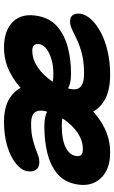

<svg xmlns="http://www.w3.org/2000/svg" viewBox="174 -733 569 957"><g transform="rotate(-90 458.5 -254.5)"><path d="M564 10Q483 10 435 -19.5Q387 -49 370.5 -98Q354 -147 365 -204Q377 -262 407 -318Q437 -374 481.5 -419.5Q526 -465 581.5 -492Q637 -519 700 -519Q786 -519 829.5 -473.5Q873 -428 857 -348Q846 -289 804 -253Q762 -217 701 -201Q640 -185 570 -185Q515 -185 489 -205Q463 -225 468 -251Q471 -265 479 -272Q487 -279 503 -279Q514 -279 529.5 -276Q545 -273 572 -273Q608 -273 639.5 -282Q671 -291 692 -306.5Q713 -322 717 -341Q720 -358 712.5 -368Q705 -378 685 -378Q641 -378 601 -350.5Q561 -323 532.5 -280.5Q504 -238 494 -190Q489 -167 494.5 -152Q500 -137 518 -128.5Q536 -120 569 -120Q627 -120 668 -130.5Q709 -141 738.5 -155Q768 -169 789.5 -179.5Q811 -190 830 -190Q853 -190 862.5 -175Q872 -160 868 -134Q862 -107 838 -82Q814 -57 774.5 -36Q735 -15 681 -2.5Q627 10 564 10ZM177 10Q119 10 80.5 -12Q42 -34 25.5 -72Q9 -110 19 -161Q31 -221 73 -255Q115 -289 176 -303.5Q237 -318 307 -318Q361 -318 387.5 -299.5Q414 -281 410 -258Q406 -241 397.5 -233Q389 -225 374 -225Q363 -225 348 -228Q333 -231 306 -231Q242 -231 204 -212.5Q166 -194 160 -163Q156 -145 164 -135.5Q172 -126 194 -126Q238 -126 277.5 -154Q317 -182 345 -225Q373 -268 383 -314Q388 -337 383.5 -352.5Q379 -368 363.5 -376Q348 -384 321 -384Q279 -384 250.5 -377.5Q222 -371 201.5 -363.5Q181 -356 164 -349.5Q147 -343 128 -343Q102 -343 90.5 -360Q79 -377 84 -405Q89 -433 121.5 -459.5Q154 -486 207.5 -502.5Q261 -519 330 -519Q405 -519 449.5 -489.5Q494 -460 509.5 -412Q525 -364 513 -306Q502 -248 472 -191.5Q442 -135 397 -89.5Q352 -44 296.5 -17Q241 10 177 10Z"/></g></svg>

Font: Shantell Sans
Style: Bold Italic
Weight: 700
Italic angle: -11°
Designer: Stephen Nixon, Anya Danilova, Shantell Martin
Foundry: Arrow Type
Version: Version 1.011;[c5ecc13dd]